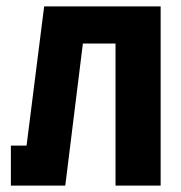

<svg xmlns="http://www.w3.org/2000/svg" viewBox="-20 -580 566 600"><path d="M482 -560V0H341V-444H239L184 0H14V-125H63L118 -560Z"/></svg>

Font: Tektur SemiCondensed SemiBold
Style: Regular
Weight: 600
Width: 4
Designer: Adam Jagosz
Foundry: Adam Jagosz
Version: Version 1.005;gftools[0.9.30]